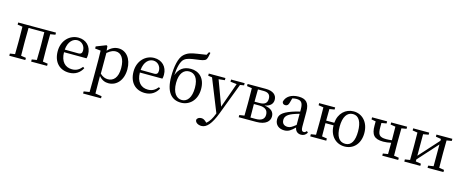

<svg xmlns="http://www.w3.org/2000/svg" viewBox="-50 -1727 6972 2895"><g transform="rotate(15 3435.5 -279.5)"><path d="M637 -486V-519H47V-486L125 -474C126 -418 127 -342 127 -289V-230C127 -177 126 -101 125 -46L47 -34V0H297V-34L219 -46C218 -101 217 -177 217 -230V-289C217 -344 218 -424 219 -480H465C467 -424 468 -344 468 -289V-230C468 -177 467 -101 465 -46L388 -34V0H637V-34L559 -46C558 -101 557 -177 557 -230V-289C557 -342 558 -418 559 -473Z M831 -306C842 -436 913 -492 980 -492C1051 -492 1101 -433 1101 -365C1101 -329 1090 -304 1042 -304ZM1182 -264C1187 -279 1190 -300 1190 -325C1190 -454 1103 -534 985 -534C850 -534 734 -425 734 -256C734 -85 834 14 981 14C1078 14 1148 -34 1188 -111L1166 -126C1127 -79 1084 -47 1012 -47C905 -47 832 -120 830 -265Z M1450 -419C1509 -469 1550 -479 1584 -479C1667 -479 1725 -402 1725 -255C1725 -104 1657 -42 1573 -42C1531 -42 1492 -57 1450 -96ZM1438 -523 1423 -533 1269 -473V-440L1357 -431C1359 -387 1360 -348 1360 -287V31C1360 90 1359 153 1358 215L1269 229V262H1549V229L1449 214C1448 152 1447 88 1447 28V-59C1494 -2 1546 14 1596 14C1724 14 1820 -93 1820 -263C1820 -431 1729 -534 1612 -534C1554 -534 1497 -510 1445 -453Z M2015 -306C2026 -436 2097 -492 2164 -492C2235 -492 2285 -433 2285 -365C2285 -329 2274 -304 2226 -304ZM2366 -264C2371 -279 2374 -300 2374 -325C2374 -454 2287 -534 2169 -534C2034 -534 1918 -425 1918 -256C1918 -85 2018 14 2165 14C2262 14 2332 -34 2372 -111L2350 -126C2311 -79 2268 -47 2196 -47C2089 -47 2016 -120 2014 -265Z M2731 -28C2647 -28 2582 -104 2582 -257C2582 -404 2646 -474 2729 -474C2816 -474 2876 -406 2876 -256C2876 -105 2816 -28 2731 -28ZM2942 -832 2917 -784C2873 -776 2826 -770 2780 -763C2681 -748 2629 -733 2576 -684C2513 -625 2486 -484 2486 -329C2486 -90 2579 14 2729 14C2854 14 2971 -82 2971 -263C2971 -437 2867 -518 2746 -518C2632 -518 2562 -465 2526 -361C2532 -486 2559 -588 2605 -623C2646 -656 2704 -664 2792 -676C2863 -685 2909 -692 2931 -715C2946 -733 2956 -773 2965 -826Z M3582 -519H3370V-485L3469 -474L3331 -85L3187 -475L3282 -485V-519H3022V-485L3084 -477L3288 32L3283 44C3258 110 3226 169 3177 207L3169 199C3140 172 3120 159 3089 159C3057 159 3026 173 3019 204C3019 245 3065 273 3117 273C3197 273 3266 199 3337 11L3521 -475L3582 -485Z M3800 -41C3799 -97 3798 -176 3798 -230V-251H3878C3976 -251 4018 -212 4018 -141C4018 -77 3974 -41 3883 -41ZM3887 -480C3960 -480 3995 -450 3995 -387C3995 -320 3959 -288 3874 -288H3798C3798 -352 3799 -427 3800 -480ZM3628 -519V-486L3706 -474C3707 -418 3708 -342 3708 -289V-230C3708 -177 3707 -101 3706 -46L3628 -34V0H3901C4053 0 4110 -68 4110 -140C4110 -206 4069 -257 3960 -271C4053 -289 4085 -338 4085 -393C4085 -469 4026 -519 3912 -519Z M4502 -114C4441 -66 4416 -50 4377 -50C4326 -50 4288 -76 4288 -135C4288 -175 4305 -218 4401 -255C4425 -264 4463 -277 4502 -288ZM4676 -65C4662 -48 4650 -38 4632 -38C4607 -38 4592 -56 4592 -108V-346C4592 -482 4537 -534 4422 -534C4309 -534 4229 -483 4210 -399C4213 -372 4229 -357 4259 -357C4287 -357 4305 -374 4314 -408L4335 -483C4358 -489 4378 -492 4397 -492C4471 -492 4502 -464 4502 -356V-322C4458 -312 4411 -299 4376 -286C4233 -235 4195 -187 4195 -120C4195 -32 4260 14 4340 14C4406 14 4444 -15 4504 -74C4513 -21 4548 12 4602 12C4640 12 4671 -3 4696 -44Z M5282 -28C5185 -28 5135 -108 5135 -258C5135 -408 5189 -492 5282 -492C5375 -492 5422 -404 5422 -258C5422 -113 5377 -28 5282 -28ZM4915 -292C4915 -346 4916 -419 4917 -473L4995 -486V-519H4745V-486L4823 -474C4824 -418 4825 -342 4825 -289V-230C4825 -177 4824 -101 4823 -46L4745 -34V0H4995V-34L4917 -46C4916 -101 4915 -179 4915 -252H5041C5044 -82 5151 14 5282 14C5414 14 5520 -85 5520 -258C5520 -431 5413 -534 5282 -534C5158 -534 5055 -444 5042 -292Z M6118 -486V-519H5869V-486L5947 -474C5948 -418 5949 -342 5949 -289V-262C5919 -258 5890 -256 5863 -256C5751 -256 5729 -292 5729 -407C5729 -428 5729 -451 5729 -473L5806 -486V-519H5571V-486L5639 -474V-407C5639 -268 5683 -208 5827 -208C5869 -208 5909 -214 5949 -223C5949 -170 5948 -99 5947 -46L5869 -34V0H6118V-34L6041 -46C6040 -101 6039 -177 6039 -230V-289C6039 -342 6040 -418 6041 -473Z M6824 -486V-519H6576V-486L6658 -473V-444L6380 -136V-472L6463 -486V-519H6213V-486L6291 -474C6292 -418 6293 -342 6293 -289V-230C6293 -177 6292 -101 6291 -46L6213 -34V0H6463V-34L6380 -47V-78L6658 -386V-47L6576 -34V0H6824V-34L6746 -46C6745 -101 6744 -177 6744 -230V-289C6744 -342 6745 -418 6746 -473Z"/></g></svg>

Font: Noto Serif CJK JP Medium
Style: Regular
Weight: 500
Designer: Ryoko NISHIZUKA 西塚涼子 (kana & ideographs); Frank Grießhammer (Latin, Greek & Cyrillic); Wenlong ZHANG 张文龙 (bopomofo); San
Foundry: Adobe Systems Incorporated
Version: Version 1.000;PS 1;hotconv 16.6.53;makeotf.lib2.5.65590